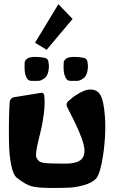

<svg xmlns="http://www.w3.org/2000/svg" viewBox="-20 -912 559 939"><path d="M208 -668.5 151.4 -703.1 265.6 -891.6 335 -819.3ZM215.8 -614.3Q218.3 -604 219 -591.8Q219.7 -579.6 216.6 -563.7Q213.4 -547.9 205.1 -536.6Q200.7 -531.2 195.3 -527.8L182.1 -520Q175.3 -516.6 167 -516.6H134.3H133.8Q122.1 -516.6 115.2 -524.4Q100.1 -542.5 100.1 -581.5L100.6 -605.5Q100.6 -608.9 101.1 -609.9Q103 -616.7 109.9 -622.8Q116.7 -628.9 123.5 -630.4Q137.2 -633.8 151.9 -633.8Q177.7 -633.8 199.7 -628.9Q212.4 -626 215.8 -614.3ZM406.7 -614.3Q409.2 -604 409.9 -591.8Q410.6 -579.6 407.5 -563.7Q404.3 -547.9 396 -536.6Q391.6 -531.2 386.2 -527.8L373 -520Q366.2 -516.6 357.9 -516.6H357.4H325.2H324.2Q313 -516.6 306.2 -524.4Q291 -542.5 291 -581.5L291.5 -606Q291.5 -608.9 292 -609.9Q293.9 -616.7 300.8 -622.8Q307.6 -628.9 314.5 -630.4Q328.1 -633.8 342.3 -633.8Q368.7 -633.8 390.6 -628.9Q403.3 -626 406.7 -614.3ZM48.3 -436.5 180.2 -458Q180.7 -458 181.6 -458.3Q182.6 -458.5 182.6 -458.5Q187.5 -458.5 191.7 -455.1Q195.8 -451.7 196.3 -446.8Q201.2 -406.2 194.1 -353.3Q187 -300.3 176.5 -260.3Q166 -220.2 159.7 -185.8Q153.3 -151.4 158.2 -141.1Q161.1 -135.3 164.6 -131.1Q168 -127 171.1 -123.8Q174.3 -120.6 180.7 -118.9Q187 -117.2 191.4 -116Q195.8 -114.7 206.8 -114Q217.8 -113.3 225.1 -113Q232.4 -112.8 249.8 -112.5Q267.1 -112.3 279.3 -111.8Q345.2 -109.4 371.3 -127.2Q397.5 -145 392.1 -189Q385.7 -241.2 308.6 -388.2Q305.7 -394 305.7 -399.4Q305.7 -410.2 313.5 -417Q324.2 -426.8 335.9 -435.8Q347.7 -444.8 365.2 -455.1Q382.8 -465.3 398.4 -470.5Q414.1 -475.6 431.2 -473.6Q448.2 -471.7 460.9 -460.4Q481.4 -442.4 489.5 -378.7Q497.6 -314.9 493.7 -245.1Q489.7 -175.3 477.3 -113.8Q464.8 -52.2 448.2 -36.6Q426.8 -16.6 389.4 -6.3Q352.1 3.9 320.8 5.6Q289.6 7.3 235.4 7.3Q166.5 7.3 135.5 -0.7Q104.5 -8.8 62 -43Q44.4 -57.1 34.7 -105.2Q24.9 -153.3 23.9 -218.5Q22.9 -283.7 23.9 -327.6Q24.9 -371.6 27.3 -413.6Q27.8 -421.9 33.9 -428.5Q40 -435.1 48.3 -436.5Z"/></svg>

Font: Some Time Later
Style: Regular
Weight: 400
Version: Version 003.300